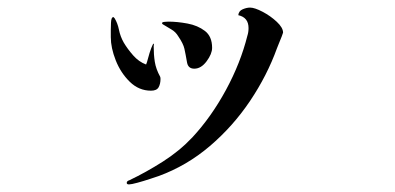

<svg xmlns="http://www.w3.org/2000/svg" viewBox="-20 -464 1040 506"><path d="M403 -256Q403 -243 398 -234Q393 -225 378 -225Q346 -225 322 -248.5Q298 -272 285 -305Q272 -338 272 -366Q272 -371 272 -376Q272 -381 272 -385Q272 -389 272.5 -404Q273 -419 279 -419Q279 -419 282 -416Q290 -403 293.5 -385.5Q297 -368 306 -352Q316 -335 331 -318Q346 -301 365 -294Q367 -298 370.5 -311.5Q374 -325 378.5 -337Q383 -349 385 -349Q386 -349 385.5 -346.5Q385 -344 385 -342Q385 -320 388 -301Q391 -282 402 -262Q403 -260 403 -256ZM726 -378Q726 -377 722.5 -368Q719 -359 715 -349.5Q711 -340 710 -337Q684 -265 639 -198Q594 -131 533 -79Q472 -27 398 0Q392 2 375.5 7.5Q359 13 342.5 17.5Q326 22 320 22Q314 22 314 18Q314 13 321 11Q365 -10 409 -38Q453 -66 487 -102Q537 -156 575.5 -227Q614 -298 632 -370Q635 -379 635 -390Q635 -418 608 -424Q609 -435 619.5 -439.5Q630 -444 639 -444Q651 -444 672 -433Q693 -422 709.5 -406.5Q726 -391 726 -378ZM539 -338Q539 -322 524.5 -302.5Q510 -283 492 -283Q476 -283 473 -299Q469 -322 466 -335.5Q463 -349 450 -368Q443 -380 431.5 -386.5Q420 -393 409 -400Q409 -400 408 -401Q407 -402 407 -403Q407 -406 415 -406.5Q423 -407 424 -407Q447 -407 474 -402Q501 -397 520 -382.5Q539 -368 539 -338Z"/></svg>

Font: Kaisei HarunoUmi
Style: Regular
Weight: 400
Designer: Font-Kai, 金井和夫
Foundry: KAZUO KANAI
Version: Version 5.003